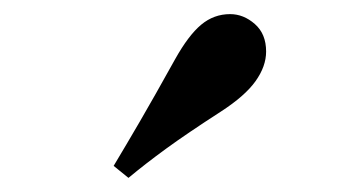

<svg xmlns="http://www.w3.org/2000/svg" viewBox="-20 -884 490 272"><path d="M141 -649Q159 -679 178.5 -712.5Q198 -746 228 -800Q247 -834 265 -849Q283 -864 306 -864Q325 -864 341 -850Q357 -836 357 -811Q357 -790 342 -769Q327 -748 293 -726Q245 -695 215.5 -673.5Q186 -652 162 -632Z"/></svg>

Font: Noto Serif JP ExtraLight ExtraBold
Style: Regular
Weight: 800
Version: Version 2.003-H1;hotconv 1.1.1;makeotfexe 2.6.0